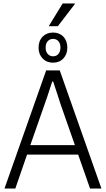

<svg xmlns="http://www.w3.org/2000/svg" viewBox="-20 -1095 615 1115"><path d="M6 0 248 -686H327L569 0H503L434 -197H137L69 0ZM156 -252H415L332 -489Q329 -499 324 -514Q319 -529 313 -548Q307 -567 300.5 -586Q294 -605 289 -621H283Q277 -603 269.5 -579.5Q262 -556 254 -532Q246 -508 239 -489ZM288 -731Q251 -731 227.5 -755.5Q204 -780 204 -818Q204 -858 227.5 -882Q251 -906 288 -906Q325 -906 348 -882Q371 -858 371 -818Q371 -780 348 -755.5Q325 -731 288 -731ZM288 -768Q308 -768 319.5 -782Q331 -796 331 -819Q331 -842 319.5 -855.5Q308 -869 288 -869Q269 -869 257 -855.5Q245 -842 245 -818Q245 -796 257 -782Q269 -768 288 -768ZM263 -943 344 -1075H414L415 -1072L316 -943Z"/></svg>

Font: Archivo SemiCondensed ExtraLight
Style: Regular
Weight: 250
Width: 4
Designer: Hector Gatti
Foundry: Omnibus-Type
Version: Version 2.001